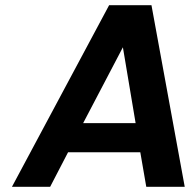

<svg xmlns="http://www.w3.org/2000/svg" viewBox="-20 -719 756 739"><path d="M520 -133H242L173 0H26L400 -699H563L691 0H543ZM502 -245 453 -537 300 -245Z"/></svg>

Font: Fz Poppins SemBd
Style: Italic
Weight: 600
Italic angle: -10°
Designer: Ninad Kale (Devanagari), Jonny Pinhorn (Latin)
Foundry: Indian Type Foundry
Version: Vit hóa bi Vntype.Com & FontZin.Com